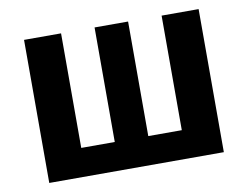

<svg xmlns="http://www.w3.org/2000/svg" viewBox="-66 -664 978 756"><g transform="rotate(-10 422.5 -286.0)"><path d="M771 -572H623V-114H489V-572H355V-114H221V-572H73V0H771Z"/></g></svg>

Font: Glow Sans SC Normal
Style: Bold
Weight: 700
Designer: Ryoko NISHIZUKA (kana, bopomofo & ideographs); Paul D. Hunt (Latin, Greek & Cyrillic); Sandoll Communications, Soo-young
Version: Version 0.93